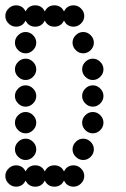

<svg xmlns="http://www.w3.org/2000/svg" viewBox="-20 -700 472 720"><path d="M40 -80Q65 -80 76 -57Q87 -80 112 -80Q137 -80 148 -57Q159 -80 184 -80Q209 -80 220 -57Q231 -80 256 -80Q272 -80 284 -68Q296 -56 296 -40Q296 -24 284 -12Q272 0 256 0Q231 0 220 -23Q209 0 184 0Q159 0 148 -23Q137 0 112 0Q87 0 76 -23Q65 0 40 0Q24 0 12 -12Q0 -24 0 -40Q0 -56 12 -68Q24 -80 40 -80ZM264 -112Q252 -124 252 -140Q252 -156 264 -168Q276 -180 292 -180Q308 -180 320 -168Q332 -156 332 -140Q332 -124 320 -112Q308 -100 292 -100Q276 -100 264 -112ZM48 -112Q36 -124 36 -140Q36 -156 48 -168Q60 -180 76 -180Q92 -180 104 -168Q116 -156 116 -140Q116 -124 104 -112Q92 -100 76 -100Q60 -100 48 -112ZM300 -212Q288 -224 288 -240Q288 -256 300 -268Q312 -280 328 -280Q344 -280 356 -268Q368 -256 368 -240Q368 -224 356 -212Q344 -200 328 -200Q312 -200 300 -212ZM48 -212Q36 -224 36 -240Q36 -256 48 -268Q60 -280 76 -280Q92 -280 104 -268Q116 -256 116 -240Q116 -224 104 -212Q92 -200 76 -200Q60 -200 48 -212ZM300 -312Q288 -324 288 -340Q288 -356 300 -368Q312 -380 328 -380Q344 -380 356 -368Q368 -356 368 -340Q368 -324 356 -312Q344 -300 328 -300Q312 -300 300 -312ZM48 -312Q36 -324 36 -340Q36 -356 48 -368Q60 -380 76 -380Q92 -380 104 -368Q116 -356 116 -340Q116 -324 104 -312Q92 -300 76 -300Q60 -300 48 -312ZM300 -412Q288 -424 288 -440Q288 -456 300 -468Q312 -480 328 -480Q344 -480 356 -468Q368 -456 368 -440Q368 -424 356 -412Q344 -400 328 -400Q312 -400 300 -412ZM48 -412Q36 -424 36 -440Q36 -456 48 -468Q60 -480 76 -480Q92 -480 104 -468Q116 -456 116 -440Q116 -424 104 -412Q92 -400 76 -400Q60 -400 48 -412ZM264 -512Q252 -524 252 -540Q252 -556 264 -568Q276 -580 292 -580Q308 -580 320 -568Q332 -556 332 -540Q332 -524 320 -512Q308 -500 292 -500Q276 -500 264 -512ZM48 -512Q36 -524 36 -540Q36 -556 48 -568Q60 -580 76 -580Q92 -580 104 -568Q116 -556 116 -540Q116 -524 104 -512Q92 -500 76 -500Q60 -500 48 -512ZM40 -680Q65 -680 76 -657Q87 -680 112 -680Q137 -680 148 -657Q159 -680 184 -680Q209 -680 220 -657Q231 -680 256 -680Q272 -680 284 -668Q296 -656 296 -640Q296 -624 284 -612Q272 -600 256 -600Q231 -600 220 -623Q209 -600 184 -600Q159 -600 148 -623Q137 -600 112 -600Q87 -600 76 -623Q65 -600 40 -600Q24 -600 12 -612Q0 -624 0 -640Q0 -656 12 -668Q24 -680 40 -680Z"/></svg>

Font: Dotrice Condensed
Style: Regular
Weight: 400
Width: 2
Monospace: yes
Designer: Paul Flo Williams
Foundry: His Deeds Are Dust
Version: Version 1.001